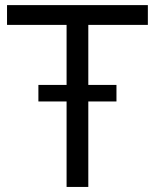

<svg xmlns="http://www.w3.org/2000/svg" viewBox="-20 -739 612 759"><path d="M7.8 -640.6V-718.8H564.5V-640.6H329.1V0H243.2V-640.6ZM131.8 -337.9V-403.3H440.4V-337.9Z"/></svg>

Font: Inter Display V
Style: Regular
Weight: 400
Designer: Rasmus Andersson
Foundry: rsms
Version: Version 3.015;git-src